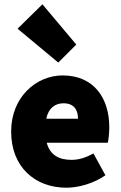

<svg xmlns="http://www.w3.org/2000/svg" viewBox="-20 -864 566 896"><path d="M290 12C346 12 418 -8 472 -46L416 -148C380 -128 348 -118 314 -118C258 -118 214 -138 198 -198H483C486 -210 490 -240 490 -270C490 -404 420 -512 272 -512C150 -512 32 -412 32 -250C32 -84 144 12 290 12ZM196 -310C206 -360 238 -382 276 -382C328 -382 344 -348 344 -310ZM252 -572 336 -656 178 -844 62 -730Z"/></svg>

Font: Giro Sans Black
Style: Regular
Weight: 900
Designer: Paul D. Hunt
Foundry: Adobe Systems Incorporated
Version: Version 1.000;PS 1.0;hotconv 1.0.88;makeotf.lib2.5.647800